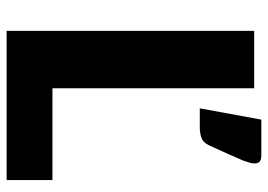

<svg xmlns="http://www.w3.org/2000/svg" viewBox="-132 -658 790 565"><g transform="rotate(90 262.5 -375.0)"><path d="M239.3 -134.8H509.3V0H70.3V-728.5H239.3ZM331.5 -749.5H436.5Q445.3 -749.5 449.7 -747.6Q455.1 -745.1 457 -742.7Q459 -739.3 460 -735.4Q460.4 -732.9 460.4 -729Q460.4 -724.6 459 -717.3Q455.6 -706.1 451.7 -695.3Q449.7 -691.4 444.3 -678.7Q439 -666 435.1 -657.2Q423.8 -631.3 406.7 -594.7Q398.9 -578.6 385.7 -573.7Q372.6 -568.4 353.5 -568.4H298.3Z"/></g></svg>

Font: Lato-ExtraBold
Style: Regular
Weight: 500
Designer: Lukasz Dziedzic with Adam Twardoch and Botio Nikoltchev
Foundry: tyPoland Lukasz Dziedzic
Version: ""